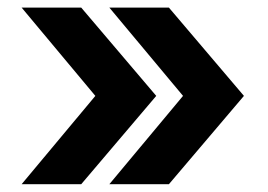

<svg xmlns="http://www.w3.org/2000/svg" viewBox="-20 -551 700 501"><path d="M36.4 -70.3 228.8 -300.8 36.4 -531.2H191.9L387.7 -300.8L191.9 -70.3ZM265.3 -70.3 457.6 -300.8 265.3 -531.2H420.7L616.5 -300.8L420.7 -70.3Z"/></svg>

Font: Inter Variable LoSnoCo
Style: Regular
Weight: 400
Designer: Rasmus Andersson
Foundry: rsms
Version: Version 4.000;git-a52131595; featfreeze: case,dlig,ss01,ss02